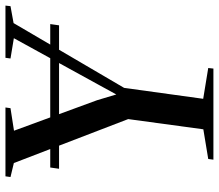

<svg xmlns="http://www.w3.org/2000/svg" viewBox="-68 -714 783 686"><g transform="rotate(-90 323.0 -371.5)"><path d="M95 0 97.5 -18.5 203.5 -36 240 -304.5 83 -713 33 -725 35.5 -743H281.5L279 -725L198.5 -712.5L307.5 -415.5L328 -347L362.5 -410L529 -713L456.5 -725L459 -743H645.5L643.5 -725L583 -714L351.5 -319L312.5 -36.5L422.5 -18.5L420.5 0ZM579.5 -583 575 -551.5H62.5L67 -583Z"/></g></svg>

Font: Merriweather 144pt
Style: Italic
Weight: 400
Italic angle: -7.8°
Version: Version 2.101